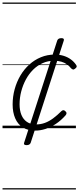

<svg xmlns="http://www.w3.org/2000/svg" viewBox="-20 -1015 627 1520"><path d="M259 19Q200 19 160 -6.5Q120 -32 100 -79Q80 -126 80 -188Q80 -250 96 -308.5Q112 -367 141.5 -417Q171 -467 212 -504Q253 -541 304 -562Q355 -583 413 -583Q453 -583 485.5 -572.5Q518 -562 542.5 -543.5Q567 -525 582 -502Q589 -493 587 -486Q585 -479 574 -471Q565 -463 557.5 -465Q550 -467 542 -475Q528 -493 509.5 -506Q491 -519 466 -526.5Q441 -534 407 -534Q359 -534 317 -515Q275 -496 241.5 -462.5Q208 -429 184.5 -385Q161 -341 148 -291Q135 -241 135 -189Q135 -141 149.5 -105.5Q164 -70 193 -50Q222 -30 266 -30Q302 -30 335 -42Q368 -54 400.5 -78Q433 -102 467 -136Q476 -144 484 -142.5Q492 -141 498 -134Q506 -128 506.5 -120Q507 -112 500 -103Q463 -61 422 -34Q381 -7 339.5 6Q298 19 259 19ZM191 134Q164 134 171 115L433 -694Q440 -713 466 -713Q491 -713 485 -694L223 115Q216 134 191 134ZM0 475H581V485H0ZM0 -20H581V0H0ZM0 -505H581V-500H0ZM0 -995H581V-985H0Z"/></svg>

Font: Playwrite SK Guides
Style: Regular
Weight: 400
Designer: Veronika Burian, José Scaglione
Foundry: TypeTogether
Version: Version 1.003